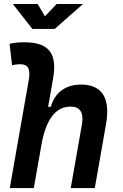

<svg xmlns="http://www.w3.org/2000/svg" viewBox="-20 -958 626 978"><path d="M340.3 0H462.9L520 -325.2C543.5 -458.5 500 -527.3 392.1 -527.3C314.5 -527.3 259.3 -486.3 238.8 -414.1H225.1L250 -555.2C273.4 -686.5 229 -742.7 103 -742.7C78.1 -742.7 53.2 -740.7 28.8 -734.9L41.5 -625.5C55.7 -629.4 69.8 -630.9 84 -630.9C122.1 -630.9 136.7 -606.4 126.5 -550.3L29.8 0H152.3L193.8 -235.8C221.2 -370.1 275.9 -415 340.3 -415C387.2 -415 407.7 -384.3 397.5 -325.2ZM145 -810.5H258.3L402.8 -937.5H268.6L209 -875L171.9 -937.5H45.4Z"/></svg>

Font: Cascadia Mono PL SemiBold
Style: Italic
Weight: 600
Italic angle: -10°
Monospace: yes
Designer: Aaron Bell
Foundry: Saja Typeworks
Version: Version 2404.023